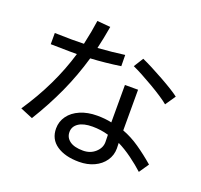

<svg xmlns="http://www.w3.org/2000/svg" viewBox="-136 -929 1166 1113"><g transform="rotate(20 447.0 -373.0)"><path d="M639 -153Q640 -136 640 -119Q640 -77 616.5 -43Q593 -9 552 10Q511 29 459 29Q373 29 321 -6.5Q269 -42 269 -108Q269 -151 294 -185.5Q319 -220 364.5 -239.5Q410 -259 468 -259Q518 -259 558 -250V-481H639V-230Q693 -210 744.5 -174.5Q796 -139 847 -95L806 -35Q771 -67 726.5 -99.5Q682 -132 639 -153ZM235 -554H192Q155 -554 73 -556V-625Q145 -623 179 -623L253 -624Q272 -709 281 -775L363 -768Q350 -691 335 -628Q428 -635 500 -645L501 -576Q407 -562 316 -557Q282 -440 233 -332.5Q184 -225 117 -116L40 -148Q174 -347 235 -554ZM465 -190Q409 -190 379 -169.5Q349 -149 349 -115Q349 -81 377 -60.5Q405 -40 459 -40Q504 -40 534.5 -67.5Q565 -95 565 -131L564 -176Q517 -190 465 -190ZM569 -601 606 -660Q660 -636 742.5 -590Q825 -544 858 -518L815 -455Q779 -485 700.5 -531Q622 -577 569 -601Z"/></g></svg>

Font: Kakao Big Sans
Style: Regular
Weight: 400
Designer: Park Young-rak; Lee Sang-min; Kim Jung-jin; Min Bon; Park Min-gyu;
Foundry: Kakao Corporation
Version: Version 2.003